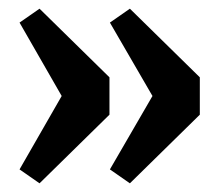

<svg xmlns="http://www.w3.org/2000/svg" viewBox="-20 -471 505 442"><path d="M71 -451 232 -293V-207L71 -49L25 -81L122 -250L25 -419ZM279 -451 440 -293V-207L279 -49L233 -81L331 -250L233 -419Z"/></svg>

Font: Changa ExtraLight Medium
Style: Regular
Weight: 500
Version: Version 3.002; ttfautohint (v1.8.2)